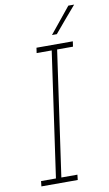

<svg xmlns="http://www.w3.org/2000/svg" viewBox="-97 -931 554 978"><g transform="rotate(-10 180.0 -441.5)"><path d="M38 -27H115L207 -673H129L133 -700H321L317 -673H235L143 -27H226L223 0H35ZM222 -750Q249 -783 276 -816.5Q303 -850 330 -883H360Q329 -848 303 -816.5Q277 -785 247 -750Z"/></g></svg>

Font: Josefin Slab Light
Style: Italic
Weight: 300
Italic angle: -12°
Designer: Santiago Orozco
Foundry: Typemade
Version: Version 2.000